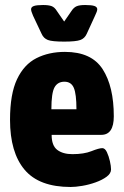

<svg xmlns="http://www.w3.org/2000/svg" viewBox="-20 -738 494 766"><path d="M262 8Q136 8 78 -61Q20 -130 20 -260Q20 -363 48 -422Q76 -481 125.5 -506Q175 -531 239 -531Q345 -531 389.5 -462Q434 -393 434 -274Q434 -200 384 -200H186Q186 -157 208.5 -140Q231 -123 269 -123Q315 -123 345 -135Q375 -147 388 -147Q399 -147 406.5 -131Q414 -115 418.5 -95Q423 -75 423 -62Q423 -46 405.5 -33Q388 -20 361.5 -10.5Q335 -1 308 3.5Q281 8 262 8ZM185 -302H285Q285 -363 274.5 -387.5Q264 -412 237 -412Q210 -412 197.5 -389.5Q185 -367 185 -302ZM320 -718Q346 -718 357 -714Q368 -710 368 -701Q368 -693 359 -675L326 -603Q318 -585 300.5 -578.5Q283 -572 236 -572Q188 -572 171 -578.5Q154 -585 146 -603L112 -675Q104 -693 104 -701Q104 -710 115 -714Q126 -718 152 -718Q174 -718 186 -713.5Q198 -709 207 -694L236 -652L265 -694Q274 -708 285.5 -713Q297 -718 320 -718Z"/></svg>

Font: Asap Condensed ExtraBold
Style: Regular
Weight: 800
Width: 3
Designer: Pablo Cosgaya
Foundry: Omnibus-Type
Version: Version 3.001; ttfautohint (v1.8.4.7-5d5b)